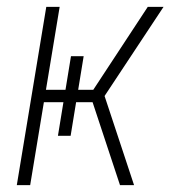

<svg xmlns="http://www.w3.org/2000/svg" viewBox="-20 -540 540 560"><path d="M29 0 115 -520H154L114 -278H171L187 -376H224L208 -278H252L411 -520H457L285 -260L371 0H330L250 -242H202L186 -144H149L165 -242H108L68 0Z"/></svg>

Font: Iosevka Extralight Oblique
Style: Regular
Weight: 200
Italic angle: -9°
Monospace: yes
Designer: Belleve Invis
Foundry: Belleve Invis
Version: Version 32.5.0; ttfautohint (v1.8.4)